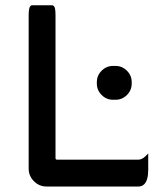

<svg xmlns="http://www.w3.org/2000/svg" viewBox="-20 -699 602 726"><path d="M346.2 -382.8V-388.7Q346.2 -413.6 364.3 -431.6Q382.3 -449.7 407.2 -449.7H417Q441.9 -449.7 460 -431.6Q478 -413.6 478 -388.7V-382.8Q478 -357.9 460 -339.8Q441.9 -321.8 417 -321.8H407.2Q382.3 -321.8 364.3 -339.8Q346.2 -357.9 346.2 -382.8ZM88.4 -61.5V-641.6Q88.4 -669.9 95.2 -676.3Q97.7 -679.2 101.6 -679.2H176.8Q180.7 -679.2 183.6 -676Q186.5 -672.9 188 -667Q189.9 -656.7 189.9 -641.6V-101.6Q189.9 -98.1 191.4 -96.7Q192.9 -95.2 196.3 -95.2H502.9Q517.1 -95.2 531.2 -109.4L540.5 -118.7V-57.6Q540.5 -17.6 525.4 -2.4Q516.6 6.3 502.9 6.3H156.2Q128.4 6.3 108.4 -13.7Q88.4 -33.7 88.4 -61.5Z"/></svg>

Font: YuPearl-Medium
Style: Medium
Weight: 500
Designer: Max Yao
Foundry: Max-Everyday
Version: Version 1.011; ttfautohint (v1.8.3)